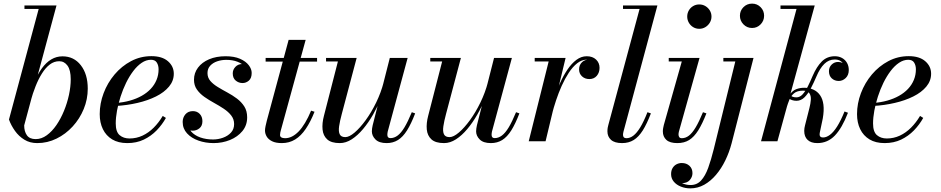

<svg xmlns="http://www.w3.org/2000/svg" viewBox="-20 -780 5194 1060"><path d="M185.5 10Q145 10 114.5 -8.8Q84 -27.5 62.8 -57.2Q41.5 -87 29.5 -120L193.5 -730.5H115V-750H292L113.5 -87.5Q113.5 -54.5 128.5 -33.2Q143.5 -12 177 -12Q209 -12 238.2 -33.2Q267.5 -54.5 291.5 -89.5Q315.5 -124.5 333.2 -167.8Q351 -211 360.8 -256.5Q370.5 -302 370.5 -342.5Q370.5 -393 352.8 -417.5Q335 -442 307 -442Q278.5 -442 254.8 -423.8Q231 -405.5 211.5 -374.2Q192 -343 176.5 -304Q161 -265 149.5 -223H132Q149 -279.5 168.5 -325Q188 -370.5 211.2 -402.8Q234.5 -435 263 -452Q291.5 -469 325 -469Q388 -469 426.2 -419.8Q464.5 -370.5 464.5 -290.5Q464.5 -232 442.2 -178Q420 -124 381.2 -81.8Q342.5 -39.5 292.2 -14.8Q242 10 185.5 10Z M683 10Q633 10 599.2 -10.5Q565.5 -31 548 -67Q530.5 -103 530.5 -150Q530.5 -208.5 552 -265.5Q573.5 -322.5 612.5 -368.8Q651.5 -415 703.5 -442.5Q755.5 -470 816 -470Q875 -470 907.2 -442Q939.5 -414 939.5 -373Q939.5 -333.5 913 -301.8Q886.5 -270 841.2 -247.5Q796 -225 739 -211.8Q682 -198.5 620.5 -195V-211.5Q661.5 -214.5 697.2 -224.5Q733 -234.5 762 -250.8Q791 -267 812 -289.2Q833 -311.5 844.2 -338.8Q855.5 -366 855.5 -397.5Q855.5 -418.5 846 -434.2Q836.5 -450 813.5 -450Q787 -450 762.2 -433.2Q737.5 -416.5 715.8 -387.8Q694 -359 676.2 -322.8Q658.5 -286.5 645.8 -247Q633 -207.5 626 -169.2Q619 -131 619 -98.5Q619 -52 640.5 -33.8Q662 -15.5 695 -15.5Q733 -15.5 766.8 -31.2Q800.5 -47 828.5 -75Q856.5 -103 878.5 -140L896 -129Q875.5 -92 844.8 -60.2Q814 -28.5 773.8 -9.2Q733.5 10 683 10Z M1159.5 10Q1114.5 10 1075.5 -3.8Q1036.5 -17.5 1012.5 -43.8Q988.5 -70 988.5 -107Q988.5 -131 1003.5 -148.8Q1018.5 -166.5 1045 -166.5Q1068 -166.5 1082.8 -151Q1097.5 -135.5 1097.5 -111Q1097.5 -85 1081.2 -71.8Q1065 -58.5 1043.5 -58.5Q1028.5 -58.5 1016.2 -64Q1004 -69.5 996.8 -80.2Q989.5 -91 989.5 -107H1016.5Q1016.5 -75.5 1035.2 -54Q1054 -32.5 1085.8 -21.2Q1117.5 -10 1156.5 -10Q1184 -10 1210.8 -19.5Q1237.5 -29 1255 -47.8Q1272.5 -66.5 1272.5 -95Q1272.5 -122 1256.5 -142.5Q1240.5 -163 1215.2 -179.8Q1190 -196.5 1161.8 -212Q1133.5 -227.5 1108.2 -245.2Q1083 -263 1067 -285.8Q1051 -308.5 1051 -340Q1051 -377 1073 -406.5Q1095 -436 1134.5 -452.8Q1174 -469.5 1225.5 -469.5Q1273 -469.5 1305 -455.5Q1337 -441.5 1353.2 -420.2Q1369.5 -399 1369.5 -377.5Q1369.5 -348.5 1354 -335Q1338.5 -321.5 1319 -321.5Q1298 -321.5 1281.5 -335Q1265 -348.5 1265 -375Q1265 -395.5 1279.8 -411Q1294.5 -426.5 1317.5 -426.5Q1336.5 -426.5 1352.5 -412.8Q1368.5 -399 1368.5 -377.5H1345Q1345 -396 1331 -412.5Q1317 -429 1290.8 -439.2Q1264.5 -449.5 1229 -449.5Q1203 -449.5 1179.2 -441.5Q1155.5 -433.5 1140.5 -417.2Q1125.5 -401 1125.5 -376.5Q1125.5 -351.5 1141.2 -333.2Q1157 -315 1182 -299.8Q1207 -284.5 1235 -269.5Q1263 -254.5 1288 -235.8Q1313 -217 1328.8 -192.2Q1344.5 -167.5 1344.5 -132Q1344.5 -88 1318.2 -56.2Q1292 -24.5 1249.8 -7.2Q1207.5 10 1159.5 10Z M1536 10Q1503 10 1482.5 0Q1462 -10 1452.5 -26Q1443 -42 1443 -59.5Q1443 -68.5 1446 -83.5Q1449 -98.5 1453 -113.5L1573.5 -560H1667.5L1530.5 -60.5Q1529 -55 1527.5 -48.5Q1526 -42 1526 -35Q1526 -17 1554 -17Q1573 -17 1591.8 -26.2Q1610.5 -35.5 1628.8 -54.2Q1647 -73 1664.2 -101.8Q1681.5 -130.5 1697.5 -169L1716.5 -163Q1694.5 -107.5 1668.2 -68.8Q1642 -30 1609.5 -10Q1577 10 1536 10ZM1446.5 -440V-460H1730.5V-440Z M1856 10Q1809 10 1786.5 -10.5Q1764 -31 1760.8 -65.2Q1757.5 -99.5 1768.5 -141L1845.5 -440.5H1780V-460H1949L1867 -151Q1856.5 -112 1852.2 -83.2Q1848 -54.5 1855.5 -38.8Q1863 -23 1886.5 -23Q1908 -23 1938 -48.5Q1968 -74 1999.2 -117Q2030.5 -160 2057 -214.5Q2083.5 -269 2098.5 -327H2113.5Q2103 -285 2084 -238.5Q2065 -192 2039.8 -147.8Q2014.5 -103.5 1984.5 -67.8Q1954.5 -32 1922 -11Q1889.5 10 1856 10ZM2114.5 10Q2073 10 2053 -10Q2033 -30 2033 -55Q2033 -61.5 2034.2 -71Q2035.5 -80.5 2037.5 -88.5L2132 -460H2230.5L2120.5 -53.5Q2119.5 -49 2119 -44.2Q2118.5 -39.5 2118.5 -35.5Q2118.5 -17.5 2135.5 -17.5Q2156.5 -17.5 2175.5 -31.8Q2194.5 -46 2213.2 -77.2Q2232 -108.5 2253.5 -160.5L2272 -154Q2250 -96.5 2227.2 -60.2Q2204.5 -24 2177.2 -7Q2150 10 2114.5 10Z M2431.5 10Q2384.5 10 2362 -10.5Q2339.5 -31 2336.2 -65.2Q2333 -99.5 2344 -141L2421 -440.5H2355.5V-460H2524.5L2442.5 -151Q2432 -112 2427.8 -83.2Q2423.5 -54.5 2431 -38.8Q2438.5 -23 2462 -23Q2483.5 -23 2513.5 -48.5Q2543.5 -74 2574.8 -117Q2606 -160 2632.5 -214.5Q2659 -269 2674 -327H2689Q2678.5 -285 2659.5 -238.5Q2640.5 -192 2615.2 -147.8Q2590 -103.5 2560 -67.8Q2530 -32 2497.5 -11Q2465 10 2431.5 10ZM2690 10Q2648.5 10 2628.5 -10Q2608.5 -30 2608.5 -55Q2608.5 -61.5 2609.8 -71Q2611 -80.5 2613 -88.5L2707.5 -460H2806L2696 -53.5Q2695 -49 2694.5 -44.2Q2694 -39.5 2694 -35.5Q2694 -17.5 2711 -17.5Q2732 -17.5 2751 -31.8Q2770 -46 2788.8 -77.2Q2807.5 -108.5 2829 -160.5L2847.5 -154Q2825.5 -96.5 2802.8 -60.2Q2780 -24 2752.8 -7Q2725.5 10 2690 10Z M2899 0 3009 -440.5H2932V-460H3102.5L2992 0ZM3016 -150Q3025 -190.5 3039 -234.8Q3053 -279 3071.5 -320.5Q3090 -362 3112.8 -395.8Q3135.5 -429.5 3162.2 -449.5Q3189 -469.5 3219 -469.5Q3251.5 -469.5 3270.8 -451.2Q3290 -433 3290 -405.5Q3290 -379.5 3274.8 -361.5Q3259.5 -343.5 3233.5 -343.5Q3209.5 -343.5 3193.2 -358.5Q3177 -373.5 3177 -397Q3177 -420.5 3192.5 -436Q3208 -451.5 3234.5 -451.5Q3258 -451.5 3273.5 -439.2Q3289 -427 3289 -405.5H3269.5Q3269.5 -425 3256.5 -437.8Q3243.5 -450.5 3219.5 -450.5Q3191.5 -450.5 3166.8 -431Q3142 -411.5 3120.5 -378.8Q3099 -346 3081.2 -306.5Q3063.5 -267 3050 -226.2Q3036.5 -185.5 3027.5 -150Z M3414.5 10Q3373 10 3353.2 -8Q3333.5 -26 3333.5 -54.5Q3333.5 -66 3335 -74.8Q3336.5 -83.5 3338.5 -90L3511 -730.5H3419.5V-750H3609.5L3422 -53Q3421 -48.5 3420.2 -44Q3419.5 -39.5 3419.5 -36Q3419.5 -17 3438 -17Q3458.5 -17 3477.2 -31.5Q3496 -46 3515 -77.2Q3534 -108.5 3554.5 -160.5L3573.5 -154Q3551.5 -96.5 3528.8 -60.2Q3506 -24 3478.5 -7Q3451 10 3414.5 10Z M3719.5 10Q3678 10 3658.8 -7.8Q3639.5 -25.5 3639.5 -54.5Q3639.5 -64 3641.2 -73Q3643 -82 3645 -90.5L3744 -440.5H3672V-460H3842L3728 -53Q3727 -49 3726.5 -44.8Q3726 -40.5 3726 -37Q3726 -29 3730 -23Q3734 -17 3744.5 -17Q3765 -17 3783.5 -31.2Q3802 -45.5 3820.8 -77Q3839.5 -108.5 3861 -160.5L3880 -154Q3857.5 -96.5 3834.8 -60.2Q3812 -24 3784.8 -7Q3757.5 10 3719.5 10ZM3840.5 -621Q3822 -621 3806.8 -630.2Q3791.5 -639.5 3782.8 -655Q3774 -670.5 3774 -688.5Q3774 -707 3782.8 -722.2Q3791.5 -737.5 3806.8 -746.5Q3822 -755.5 3840.5 -755.5Q3859 -755.5 3874.2 -746.5Q3889.5 -737.5 3898.8 -722.2Q3908 -707 3908 -688.5Q3908 -670.5 3898.8 -655Q3889.5 -639.5 3874.2 -630.2Q3859 -621 3840.5 -621Z M3790.5 260Q3763.5 260 3739 250.2Q3714.5 240.5 3699.8 222.8Q3685 205 3685 181.5Q3685 161.5 3693.2 147.8Q3701.5 134 3715 127Q3728.5 120 3744 120Q3769.5 120 3786.2 135.2Q3803 150.5 3803 176Q3803 197 3788.2 214Q3773.5 231 3746 231Q3721.5 231 3703.8 216.8Q3686 202.5 3686 181.5H3705Q3705 197 3717.2 210.5Q3729.5 224 3749.2 232.8Q3769 241.5 3792.5 241.5Q3827.5 241.5 3850.5 216.5Q3873.5 191.5 3889.8 146.8Q3906 102 3920.5 43.5L4039.5 -440.5H3973.5V-460H4140L4019 11.5Q4006 61 3984.2 105.8Q3962.5 150.5 3933 185.2Q3903.5 220 3867.8 240Q3832 260 3790.5 260ZM4132 -625.5Q4104 -625.5 4084.5 -645.5Q4065 -665.5 4065 -693Q4065 -721 4084.5 -740.5Q4104 -760 4132 -760Q4160 -760 4179.2 -740.5Q4198.5 -721 4198.5 -693Q4198.5 -665.5 4179.2 -645.5Q4160 -625.5 4132 -625.5Z M4181.5 0 4377.5 -730.5H4289V-750H4478L4272 0ZM4492.5 10Q4457.5 10 4438.8 -7.5Q4420 -25 4420 -57.5Q4420 -64.5 4421.2 -73Q4422.5 -81.5 4424.5 -88.5L4438 -141.5Q4442.5 -160.5 4448.8 -184.2Q4455 -208 4456.5 -229.5Q4458 -251 4448.5 -265.2Q4439 -279.5 4413.5 -279.5Q4380.5 -279.5 4363.2 -264.5Q4346 -249.5 4337.8 -228.8Q4329.5 -208 4324 -190H4312.5Q4323.5 -235 4340 -257.8Q4356.5 -280.5 4376.8 -288Q4397 -295.5 4420 -295.5Q4448 -295.5 4470.5 -285.2Q4493 -275 4507.5 -254.2Q4522 -233.5 4526 -201.8Q4530 -170 4522.5 -126.5L4506 -48Q4505.5 -45 4505.2 -41.8Q4505 -38.5 4505 -37Q4505 -21 4524 -21Q4542.5 -21 4562.2 -35.8Q4582 -50.5 4602 -82.2Q4622 -114 4642.5 -164.5L4661.5 -157.5Q4629 -73 4589 -31.5Q4549 10 4492.5 10ZM4377 -223.5Q4364.5 -223.5 4353.2 -227.2Q4342 -231 4335 -236.5L4342.5 -255.5Q4348 -249 4356.2 -245.8Q4364.5 -242.5 4377 -242.5Q4396 -242.5 4411.2 -259.2Q4426.5 -276 4440 -303Q4453.5 -330 4466.5 -361Q4488.5 -412 4517.2 -440.8Q4546 -469.5 4589 -469.5Q4611.5 -469.5 4629 -459.8Q4646.5 -450 4656.2 -432.8Q4666 -415.5 4666 -393.5Q4666 -365.5 4649 -349.2Q4632 -333 4610.5 -333Q4588 -333 4572.2 -347.2Q4556.5 -361.5 4556.5 -387Q4556.5 -409 4571.5 -423.5Q4586.5 -438 4607 -438Q4618 -438 4631.5 -433Q4645 -428 4655 -418Q4665 -408 4665 -393.5H4645.5Q4645.5 -409.5 4639 -422.5Q4632.5 -435.5 4619.8 -443.5Q4607 -451.5 4588 -451.5Q4556 -451.5 4531.2 -427.5Q4506.5 -403.5 4487 -357Q4473 -324 4457.2 -293.5Q4441.5 -263 4422 -243.2Q4402.5 -223.5 4377 -223.5Z M4864 10Q4814 10 4780.2 -10.5Q4746.5 -31 4729 -67Q4711.5 -103 4711.5 -150Q4711.5 -208.5 4733 -265.5Q4754.5 -322.5 4793.5 -368.8Q4832.5 -415 4884.5 -442.5Q4936.5 -470 4997 -470Q5056 -470 5088.2 -442Q5120.5 -414 5120.5 -373Q5120.5 -333.5 5094 -301.8Q5067.5 -270 5022.2 -247.5Q4977 -225 4920 -211.8Q4863 -198.5 4801.5 -195V-211.5Q4842.5 -214.5 4878.2 -224.5Q4914 -234.5 4943 -250.8Q4972 -267 4993 -289.2Q5014 -311.5 5025.2 -338.8Q5036.5 -366 5036.5 -397.5Q5036.5 -418.5 5027 -434.2Q5017.5 -450 4994.5 -450Q4968 -450 4943.2 -433.2Q4918.5 -416.5 4896.8 -387.8Q4875 -359 4857.2 -322.8Q4839.5 -286.5 4826.8 -247Q4814 -207.5 4807 -169.2Q4800 -131 4800 -98.5Q4800 -52 4821.5 -33.8Q4843 -15.5 4876 -15.5Q4914 -15.5 4947.8 -31.2Q4981.5 -47 5009.5 -75Q5037.5 -103 5059.5 -140L5077 -129Q5056.5 -92 5025.8 -60.2Q4995 -28.5 4954.8 -9.2Q4914.5 10 4864 10Z"/></svg>

Font: Bodoni Moda 11pt Medium
Style: Italic
Weight: 500
Italic angle: -13°
Designer: Owen Earl
Foundry: indestructible type
Version: Version 2.004